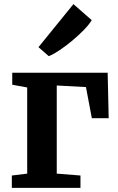

<svg xmlns="http://www.w3.org/2000/svg" viewBox="-20 -907 570 927"><path d="M39.1 -555.7H499.8L504.8 -336.3H423.4L395 -486.6L254 -494.2V-68.7L368.5 -59.6V0H37.1V-59.6L111.3 -68.7V-484.7L39.1 -497.9ZM216.9 -636.3H215.1L165.8 -679.3L334.5 -887.1L422.8 -809.7Q410.7 -789 385.4 -762.9Q360 -736.8 329 -710.9Q298 -685 268 -664.9Q238.1 -644.8 216.9 -636.3Z"/></svg>

Font: Merriweather 7pt Light
Style: Regular
Weight: 300
Designer: Eben Sorkin
Foundry: Eben Sorkin
Version: Version 2.200;gftools[0.9.31]